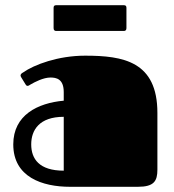

<svg xmlns="http://www.w3.org/2000/svg" viewBox="-20 -718 670 738"><path d="M510 0C572 0 585 -22 585 -66V-284C585 -482 454 -504 307 -504C204 -504 112 -470 68 -439C64 -437 59 -433 59 -428C59 -426 60 -423 62 -420L78 -394C81 -389 83 -388 86 -388C89 -388 93 -390 97 -393C114 -403 147 -420 174 -420C196 -420 225 -415 225 -364V-331C125 -322 31 -276 31 -163C31 -37 143 0 249 0ZM225 -269V-62C131 -62 100 -107 100 -163C100 -218 131 -269 225 -269ZM456 -599C462 -599 466 -602 466 -610V-688C466 -695 463 -698 456 -698H196C189 -698 186 -695 186 -688V-610C186 -602 190 -599 196 -599Z"/></svg>

Font: Fascinate
Style: Regular
Weight: 900
Designer: Astigmatic (AOETI)
Foundry: Astigmatic (AOETI)
Version: Version 1.000